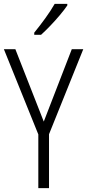

<svg xmlns="http://www.w3.org/2000/svg" viewBox="-20 -967 448 987"><path d="M205 -342 349 -714H408L232 -277V0H177V-276L0 -714H59ZM326 -939Q311 -917 287.5 -889Q264 -861 238 -834Q212 -807 191 -788H156V-799Q186 -836 213.5 -874Q241 -912 261 -947H326Z"/></svg>

Font: Noto Sans Ethiopic Condensed Light
Style: Regular
Weight: 300
Width: 3
Designer: Monotype Design Team
Foundry: Monotype Imaging Inc.
Version: Version 2.102; ttfautohint (v1.8.4.7-5d5b)